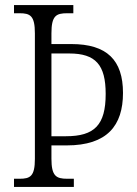

<svg xmlns="http://www.w3.org/2000/svg" viewBox="-20 -734 539 754"><path d="M35 0H270V-32H244C200 -32 182 -43 182 -111V-163H242C401 -163 463 -241 463 -369C463 -498 400 -561 260 -561H182V-603C182 -672 200 -682 244 -682H268V-714H35V-682H57C99 -682 117 -672 117 -603V-110C117 -42 99 -32 57 -32H35ZM239 -199H182V-524H252C356 -524 395 -479 395 -365C395 -243 351 -199 239 -199Z"/></svg>

Font: Noto Serif Georgian Condensed Light
Style: Regular
Weight: 300
Width: 3
Designer: Monotype Design Team, Akaki Razmadze
Foundry: Google LLC
Version: Version 2.003